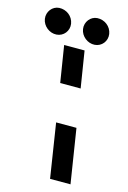

<svg xmlns="http://www.w3.org/2000/svg" viewBox="-267 -892 637 953"><g transform="rotate(15 52.0 -416.0)"><path d="M-14 -660 16 -472.5H121L91 -660ZM-140 -760.5C-134.5 -724.5 -100 -697.5 -64.5 -700C-28.5 -702 -2.5 -734.5 -8 -770.5C-14 -808.5 -48 -833.5 -85 -831.5C-119.5 -829.5 -145.5 -796.5 -140 -760.5ZM47 -278.5 90.5 0H195.5L151.5 -278.5ZM56 -760.5C61.5 -724.5 96 -697.5 131.5 -700C167.5 -702 193.5 -734.5 188 -770.5C182 -808.5 148 -833.5 111 -831.5C76.5 -829.5 50.5 -796.5 56 -760.5Z"/></g></svg>

Font: Font.Observer
Style: Regular
Weight: 500
Italic angle: 9°
Version: Version 1.001;FEAKit 1.0